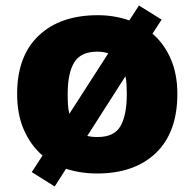

<svg xmlns="http://www.w3.org/2000/svg" viewBox="-20 -618 705 695"><path d="M622 -278Q622 -139 544.5 -64.5Q467 10 331 10Q272 10 219 -7L178 57L95 5L134 -55Q91 -92 66.5 -148Q42 -204 42 -278Q42 -415 120 -489Q198 -563 334 -563Q365 -563 394 -558Q423 -553 448 -544L483 -598L565 -547L532 -496Q574 -460 598 -405Q622 -350 622 -278ZM225 -278Q225 -257 226 -239.5Q227 -222 231 -206L372 -425Q354 -431 332 -431Q273 -431 249 -392.5Q225 -354 225 -278ZM439 -278Q439 -296 438 -312.5Q437 -329 434 -342L296 -126Q311 -122 333 -122Q394 -122 416.5 -162Q439 -202 439 -278Z"/></svg>

Font: Noto Sans Black
Style: Regular
Weight: 900
Designer: Monotype Design Team
Foundry: Monotype Imaging Inc.
Version: Version 2.007